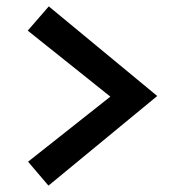

<svg xmlns="http://www.w3.org/2000/svg" viewBox="-20 -649 551 602"><path d="M133 -629 473 -348 132 -67 68 -142 326 -346 67 -553Z"/></svg>

Font: Rosa Sans SemiBold
Style: Regular
Weight: 600
Designer: Pentagram / MCKL
Foundry: Pentagram / MCKL
Version: Version 1.005;September 16, 2019;FontCreator 11.5.0.2425 64-